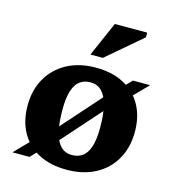

<svg xmlns="http://www.w3.org/2000/svg" viewBox="-106 -779 800 881"><g transform="rotate(15 294.5 -338.0)"><path d="M29.5 0 125 -98 153 -111 397.5 -386.5 424 -405 478.5 -461H560L465 -364L437 -351L192 -75L165.5 -56.5L110.5 0ZM295.5 -58.5Q325 -58.5 345.8 -73.5Q366.5 -88.5 377.8 -122.2Q389 -156 389 -212.5Q389 -276.5 378.2 -318.8Q367.5 -361 346.5 -382Q325.5 -403 293.5 -403Q264 -403 243.2 -388Q222.5 -373 211.5 -339Q200.5 -305 200.5 -248.5Q200.5 -185 211 -142.8Q221.5 -100.5 242.5 -79.5Q263.5 -58.5 295.5 -58.5ZM289.5 13Q212 13 156.2 -16.2Q100.5 -45.5 70.8 -99.5Q41 -153.5 41 -225.5Q41 -300 73.2 -356Q105.5 -412 163.5 -443.2Q221.5 -474.5 300 -474.5Q377.5 -474.5 433 -445Q488.5 -415.5 518.2 -362Q548 -308.5 548 -235.5Q548 -161.5 516 -105.2Q484 -49 425.8 -18Q367.5 13 289.5 13ZM259 -526 331 -690.5H484.5V-668L318 -526Z"/></g></svg>

Font: Newsreader
Style: Bold
Weight: 700
Designer: Hugues Gentile
Foundry: Production Type
Version: Version 1.003